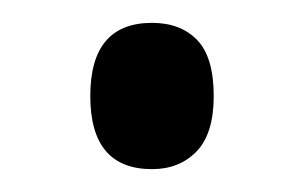

<svg xmlns="http://www.w3.org/2000/svg" viewBox="-20 -436 266 168"><path d="M59 -352Q59 -416 113 -416Q138 -416 152.5 -401Q167 -386 167 -352Q167 -319 152 -303.5Q137 -288 113 -288Q59 -288 59 -352Z"/></svg>

Font: Noto Sans Gurmukhi ExtraCondensed
Style: Regular
Weight: 400
Width: 2
Designer: Jelle Bosma - Monotype Design Team
Foundry: Monotype Imaging Inc.
Version: Version 2.004; ttfautohint (v1.8.4.7-5d5b)